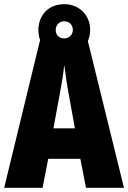

<svg xmlns="http://www.w3.org/2000/svg" viewBox="-20 -900 614 920"><path d="M392 0H574L401 -703C408 -719 412 -738 412 -757C412 -826 361 -880 288 -880C213 -880 164 -828 164 -756C164 -739 167 -722 172 -708L0 0H184L211 -139H365ZM288 -716C261 -716 247 -733 247 -757C247 -781 265 -798 288 -798C311 -798 329 -781 329 -757C329 -733 311 -716 288 -716ZM310 -445 339 -285H236L266 -447C276 -500 284 -551 288 -589C293 -549 300 -498 310 -445Z"/></svg>

Font: Noto Sans Hebrew ExtraCondensed Black
Style: Regular
Weight: 900
Width: 2
Designer: Monotype Design Team
Foundry: Monotype Imaging Inc.
Version: Version 2.004